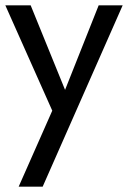

<svg xmlns="http://www.w3.org/2000/svg" viewBox="-20 -480 480 720"><path d="M440 -460 140 220H50L176 -65L0 -460H95L224 -143L350 -460Z"/></svg>

Font: Von Book
Style: Regular
Weight: 400
Version: Version 4.000; ttfautohint (v1.8.4.7-5d5b)